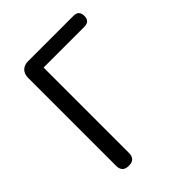

<svg xmlns="http://www.w3.org/2000/svg" viewBox="-206 -851 969 969"><g transform="rotate(-45 278.5 -366.5)"><path d="M101 -366V-46C101 -15 116 0 147 0C178 0 193 -15 193 -46V-655H484C510 -655 523 -668 523 -694C523 -720 510 -733 484 -733H312H159C124 -733 101 -710 101 -675Z"/></g></svg>

Font: GenSenRounded2 TW R
Style: Regular
Weight: 400
Version: Version 2.100;PS 2.1;hotconv 16.6.51;makeotf.lib2.5.65220 DE